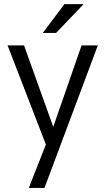

<svg xmlns="http://www.w3.org/2000/svg" viewBox="-20 -710 516 940"><path d="M17.1 0ZM17.1 0ZM197.8 210H121.1L204.6 -2.4L17.1 -487.8H97.7L240.7 -88.9L379.4 -487.8H459ZM254.4 -548.8H189.5L295.4 -689.9H389.6Z"/></svg>

Font: Acari Sans
Style: Regular
Weight: 400
Designer: Alfredo Marco Pradil and Stefan Peev
Foundry: Hanken Design Co.
Version: Version 1.045;February 4, 2021;FontCreator 13.0.0.2655 64-bi